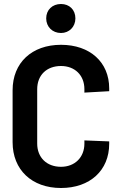

<svg xmlns="http://www.w3.org/2000/svg" viewBox="-20 -932 592 960"><path d="M285 8C430 8 526 -80 526 -213V-225L402 -230V-214C402 -145 354 -98 285 -98C213 -98 166 -145 166 -214V-486C166 -556 213 -602 285 -602C354 -602 402 -556 402 -486V-469L526 -476V-490C526 -621 430 -708 285 -708C139 -708 43 -618 43 -481V-221C43 -83 139 8 285 8ZM211 -840C211 -798 242 -767 285 -767C326 -767 357 -798 357 -840C357 -883 327 -912 285 -912C242 -912 211 -883 211 -840Z"/></svg>

Font: Vanilla Cream
Style: Bold
Weight: 700
Designer: Jeremy Tribby, Jinavaṁso
Foundry: Tribby Type
Version: Version 1.422;Glyphs 3.1.2 (3151)